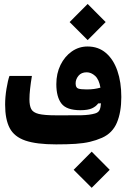

<svg xmlns="http://www.w3.org/2000/svg" viewBox="-20 -711 626 952"><path d="M258.3 4.9Q161.1 4.9 106 -13.9Q50.8 -32.7 28.1 -75.9Q5.4 -119.1 5.4 -192.4Q5.4 -230 12.2 -271.2Q19 -312.5 26.9 -334.5H138.2Q132.3 -298.8 129.2 -270Q126 -241.2 126 -218.3Q126 -187.5 134.8 -170.4Q143.6 -153.3 171.6 -146.2Q199.7 -139.2 258.3 -139.2Q267.6 -139.2 276.6 -139.2Q285.6 -139.2 294.9 -139.2Q341.8 -138.7 383.5 -139.6Q425.3 -140.6 451.2 -148.4Q468.3 -153.3 473.9 -166Q479.5 -178.7 480.5 -198.7L466.8 -198.2Q456.1 -183.1 436 -173.8Q416 -164.6 378.4 -164.6Q310.1 -164.6 284.7 -197.5Q259.3 -230.5 259.3 -293.9Q259.3 -346.7 280 -388.9Q300.8 -431.2 335.9 -455.8Q371.1 -480.5 414.1 -480.5Q467.8 -480.5 505.1 -448.5Q542.5 -416.5 562 -360.1Q581.5 -303.7 581.5 -230Q581.5 -154.8 559.6 -102.8Q537.6 -50.8 485.8 -27.8Q457 -15.1 425.8 -7.8Q394.5 -0.5 354.5 2.2Q314.5 4.9 258.3 4.9ZM478 -276.4Q471.2 -316.9 451.7 -334.7Q432.1 -352.5 409.7 -352.5Q383.3 -352.5 369.1 -335.2Q355 -317.9 355 -297.9Q355 -276.9 367.2 -272.2Q379.4 -267.6 409.2 -267.6Q430.2 -267.6 446 -269.8Q461.9 -272 478 -276.4ZM414.6 -512.2 325.2 -601.6 414.6 -691.4 503.9 -601.6ZM434.6 220.2 345.2 130.9 434.6 41 523.9 130.9Z"/></svg>

Font: Cascadia Code PL
Style: Bold
Weight: 700
Monospace: yes
Designer: Aaron Bell
Foundry: Saja Typeworks
Version: Version 2404.023; ttfautohint (v1.8.4)